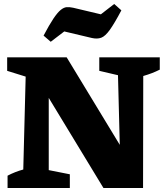

<svg xmlns="http://www.w3.org/2000/svg" viewBox="-20 -945 828 965"><path d="M479 -657H783V-595Q763 -585 743.5 -577.5Q724 -570 700 -563L699 0H500L225 -453V-90L331 -69V0H18V-62Q56 -82 97 -93L109 -560L16 -589V-657H315L582 -217L573 -567L479 -589ZM235 -735 199 -766Q228 -821 248.5 -851.5Q269 -882 285 -895Q301 -908 315.5 -909Q330 -910 348 -906L487 -873L554 -925L590 -893Q555 -827 532 -795Q509 -763 489 -755.5Q469 -748 442 -754L303 -787Z"/></svg>

Font: Piazzolla SC ExtraBold
Style: Regular
Weight: 800
Designer: Juan Pablo del Peral
Foundry: Huerta Tipografica
Version: Version 1.330